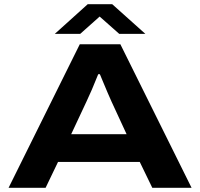

<svg xmlns="http://www.w3.org/2000/svg" viewBox="-20 -899 958 919"><path d="M242.2 -736.8 399.9 -878.9H517.1L675.8 -736.8H550.8L457 -819.8L363.8 -736.8ZM21 0 361.8 -687H556.2L897 0H709L648.9 -124H257.8L198.2 0ZM320.8 -256.8H585.9L513.2 -414.1Q507.3 -426.3 494.9 -455.8Q482.4 -485.4 470.7 -513.4Q459 -541.5 458 -543.9H450.2Q417.5 -461.9 394 -413.1Z"/></svg>

Font: Archivo Expanded
Style: Bold
Weight: 700
Width: 7
Designer: Hector Gatti
Foundry: Omnibus-Type
Version: Version 2.001